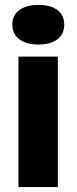

<svg xmlns="http://www.w3.org/2000/svg" viewBox="-20 -760 311 780"><path d="M55 -530H215V0H55ZM136 -579Q87 -579 58.5 -600.5Q30 -622 30 -660Q30 -698 58.5 -719Q87 -740 136 -740Q186 -740 213.5 -719Q241 -698 241 -660Q241 -622 213.5 -600.5Q186 -579 136 -579Z"/></svg>

Font: Roundo Variable
Style: Regular
Weight: 200
Designer: Shiva Nallaperumal
Foundry: Indian Type Foundry
Version: Version 2.000